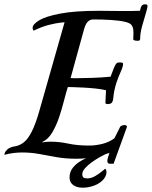

<svg xmlns="http://www.w3.org/2000/svg" viewBox="-63 -721 703 889"><path d="M463 37Q456 37 445 37Q434 37 434 24Q434 18 437 7.5Q440 -3 444 -13Q444 -13 423 -6.5Q402 0 367 7Q332 14 289 14Q240 14 198.5 6.5Q157 -1 118.5 -8Q80 -15 39 -15Q20 -15 -0.5 -12.5Q-21 -10 -43 -4Q-43 -4 -41 -12Q-39 -20 -28 -30Q-17 -40 9 -44Q30 -48 48.5 -63Q67 -78 84.5 -112.5Q102 -147 119 -207L236 -618Q236 -618 216.5 -616Q197 -614 164.5 -606Q132 -598 93 -579Q93 -579 90.5 -582.5Q88 -586 88 -593Q89 -609 118.5 -627Q148 -645 215.5 -658Q283 -671 396 -671Q419 -671 445 -670.5Q471 -670 505 -670Q522 -670 541.5 -670Q561 -670 584 -671Q586 -671 587 -678.5Q588 -686 592.5 -693.5Q597 -701 609 -701Q620 -701 620 -694Q620 -684 611.5 -657Q603 -630 594.5 -598.5Q586 -567 586 -542Q586 -538 584 -535Q582 -532 572 -532Q569 -532 561.5 -533.5Q554 -535 554 -540Q554 -547 554.5 -554Q555 -561 555 -568Q555 -576 554 -585Q553 -594 548 -602Q542 -614 516 -620Q490 -626 451.5 -628.5Q413 -631 369 -631Q354 -631 343.5 -620.5Q333 -610 326 -585L264 -360Q267 -359 275 -359Q283 -359 295 -359Q323 -359 366 -360.5Q409 -362 449 -366Q457 -388 464 -405.5Q471 -423 478 -429Q481 -432 493 -432Q498 -432 502.5 -430.5Q507 -429 507 -426Q507 -413 496.5 -390Q486 -367 476 -338Q471 -322 467 -304Q463 -286 461 -263Q460 -253 455.5 -246.5Q451 -240 437 -239Q433 -239 429 -240Q425 -241 425 -246Q425 -258 428 -303Q409 -308 380.5 -311Q352 -314 324 -315.5Q296 -317 275.5 -317.5Q255 -318 251 -318Q243 -293 233.5 -255.5Q224 -218 211 -179Q198 -140 179.5 -108.5Q161 -77 134 -64L133 -61Q146 -65 171 -65Q212 -65 253.5 -56Q295 -47 350 -47Q380 -47 411.5 -55Q443 -63 467 -81L492 -131Q492 -135 499 -138.5Q506 -142 513 -142Q524 -142 525 -134ZM424 60Q430 66 430 75Q430 95 414 112Q398 129 372.5 138.5Q347 148 320 148Q292 148 275.5 135.5Q259 123 259 101Q259 75 274 56Q289 37 311.5 24Q334 11 359.5 3Q385 -5 406 -10H428L427 -8Q418 -4 400 6Q382 16 363 29.5Q344 43 331 57.5Q318 72 318 86Q318 96 323 100.5Q328 105 341 105Q360 105 379 93.5Q398 82 411 71Q424 60 424 60Z"/></svg>

Font: Sedan
Style: Italic
Weight: 400
Italic angle: -13.8°
Designer: Sebastian Salazar
Foundry: Sebastian Salazar
Version: Version 1.100; ttfautohint (v1.8.4.7-5d5b)